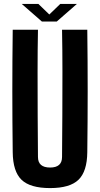

<svg xmlns="http://www.w3.org/2000/svg" viewBox="-20 -952 511 981"><path d="M236 9Q134 9 90 -33.5Q46 -76 45 -174Q41 -487 45 -800H174Q172 -696 172 -585.5Q172 -475 172.5 -364.5Q173 -254 174 -150Q174 -96 236 -96Q297 -96 297 -150Q298 -254 298.5 -364.5Q299 -475 299 -585.5Q299 -696 297 -800H426Q430 -487 426 -174Q425 -76 381 -33.5Q337 9 236 9ZM91 -932H176L232 -878L288 -932H373L270 -842H194Z"/></svg>

Font: Big Shoulders Display ExtraBold
Style: Regular
Weight: 800
Designer: Patric King
Foundry: XO Type Co
Version: Version 1.000; ttfautohint (v1.8.2)